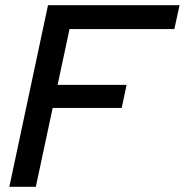

<svg xmlns="http://www.w3.org/2000/svg" viewBox="-20 -720 712 740"><path d="M16 0 165 -700H672L652 -608H248L202 -393H468L449 -304H183L118 0Z"/></svg>

Font: Red Hat Display Medium
Style: Italic
Weight: 500
Italic angle: -12°
Designer: Pentagram, MCKL
Foundry: Pentagram, MCKL
Version: Version 1.023; ttfautohint (v1.8.3)